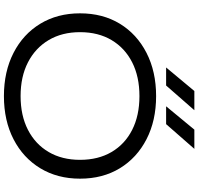

<svg xmlns="http://www.w3.org/2000/svg" viewBox="-36 -962 1011 979"><g transform="rotate(90 469.5 -472.5)"><path d="M470 13Q345 13 249.5 -36Q154 -85 101 -172.5Q48 -260 48 -375Q48 -491 101 -578Q154 -665 249.5 -714Q345 -763 470 -763Q595 -763 690 -714Q785 -665 838 -578Q891 -491 891 -375Q891 -260 838 -172.5Q785 -85 690 -36Q595 13 470 13ZM470 -72Q569 -72 642 -109.5Q715 -147 755 -215Q795 -283 795 -375Q795 -468 755 -536Q715 -604 642 -641Q569 -678 470 -678Q371 -678 298 -641Q225 -604 184.5 -536Q144 -468 144 -375Q144 -283 184.5 -215Q225 -147 298 -109.5Q371 -72 470 -72ZM444 -958H542L416 -814H324ZM641 -958H739L613 -814H522Z"/></g></svg>

Font: Unbounded Light
Style: Regular
Weight: 300
Designer: Luke Prowse, Jean-Baptiste Morizot, Fátima Lázaro, Florian Runge
Foundry: NaN
Version: Version 1.700